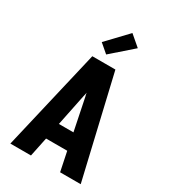

<svg xmlns="http://www.w3.org/2000/svg" viewBox="-234 -1099 1068 1210"><g transform="rotate(30 300.0 -494.0)"><path d="M44 0 216 -735H384L556 0H406L377 -140H223L194 0ZM247 -260H353L306 -490Q304 -497 302.5 -504Q301 -511 300 -518Q299 -511 297.5 -504Q296 -497 294 -490ZM286 -788 223 -842 362 -988 439 -922Z"/></g></svg>

Font: Iosevka Aile Heavy
Style: Regular
Weight: 900
Designer: Belleve Invis
Foundry: Belleve Invis
Version: Version 31.1.0; ttfautohint (v1.8.4)